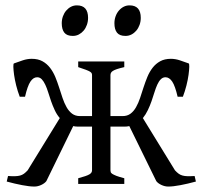

<svg xmlns="http://www.w3.org/2000/svg" viewBox="-20 -682 751 712"><path d="M706.5 -8.8Q676.3 -0.5 649.2 4.6Q622.1 9.8 604 9.8Q591.3 9.8 578.6 3.9Q565.9 -2 559.6 -10.3L459.5 -214.4Q451.7 -212.4 440.9 -212.4H389.6V-50.8Q389.6 -46.9 390.6 -43.7Q391.6 -40.5 396.2 -37.4Q400.9 -34.2 411.4 -30Q421.9 -25.9 440.9 -21V0H270V-21Q286.1 -25.4 296.1 -28.8Q306.2 -32.2 311.8 -35.6Q317.4 -39.1 319.3 -42.7Q321.3 -46.4 321.3 -50.8V-212.4H270.5Q259.3 -212.4 251.5 -214.4L151.9 -10.3Q145.5 -2 132.8 3.9Q120.1 9.8 107.4 9.8Q89.4 9.8 62.3 4.6Q35.2 -0.5 4.9 -8.8L9.8 -29.3Q24.9 -28.3 35.6 -28.6Q46.4 -28.8 54.4 -31Q62.5 -33.2 68.8 -37.8Q75.2 -42.5 82.5 -50.3L201.7 -244.1Q190.4 -257.3 182.9 -273.7Q175.3 -290 169.4 -306.9Q163.6 -323.7 158.7 -339.6Q153.8 -355.5 147.9 -367.9Q142.1 -380.4 135 -387.9Q127.9 -395.5 117.7 -395.5Q103.5 -395.5 92.8 -379.4Q82 -363.3 72.8 -323.2H53.2Q45.4 -343.8 40 -365.2Q34.7 -386.7 32.2 -404.5Q29.8 -422.4 29.5 -434.1Q29.3 -445.8 31.7 -446.8Q47.4 -452.6 64.5 -458.3Q81.5 -463.9 97.7 -463.9Q121.1 -463.9 137.5 -454.8Q153.8 -445.8 165.5 -430.7Q177.2 -415.5 185.1 -396.5Q192.9 -377.4 199.2 -357.7Q205.6 -337.9 211.9 -318.8Q218.3 -299.8 226.8 -284.7Q235.4 -269.5 247.3 -260.5Q259.3 -251.5 276.9 -251.5H321.3V-403.3Q321.3 -406.7 320.1 -409.9Q318.8 -413.1 313.7 -416.3Q308.6 -419.4 298.3 -423.3Q288.1 -427.2 270 -433.1V-454.1H440.9V-433.1Q423.8 -429.2 413.8 -425.8Q403.8 -422.4 398.4 -418.9Q393.1 -415.5 391.4 -411.6Q389.6 -407.7 389.6 -403.3V-251.5H434.6Q452.1 -251.5 464.1 -260.5Q476.1 -269.5 484.6 -284.7Q493.2 -299.8 499.5 -318.8Q505.9 -337.9 512.2 -357.7Q518.6 -377.4 526.4 -396.5Q534.2 -415.5 545.9 -430.7Q557.6 -445.8 574 -454.8Q590.3 -463.9 613.8 -463.9Q629.9 -463.9 647 -458.3Q664.1 -452.6 679.7 -446.8Q682.1 -445.8 681.9 -434.1Q681.6 -422.4 679.2 -404.5Q676.8 -386.7 671.4 -365.2Q666 -343.8 658.2 -323.2H638.7Q629.4 -363.3 618.7 -379.4Q607.9 -395.5 593.8 -395.5Q583.5 -395.5 576.2 -387.9Q568.8 -380.4 563.2 -367.9Q557.6 -355.5 552.7 -339.6Q547.9 -323.7 542 -306.9Q536.1 -290 528.3 -273.7Q520.5 -257.3 509.8 -244.1L628.9 -50.3Q636.2 -42.5 642.6 -37.8Q648.9 -33.2 657 -31Q665 -28.8 675.5 -28.6Q686 -28.3 701.7 -29.3ZM502 -615.7Q502 -602.1 497.6 -589.8Q493.2 -577.6 485.6 -568.6Q478 -559.6 467.8 -554.2Q457.5 -548.8 445.3 -548.8Q423.3 -548.8 413.8 -561Q404.3 -573.2 404.3 -595.7Q404.3 -609.4 408.7 -621.6Q413.1 -633.8 420.9 -642.8Q428.7 -651.9 438.7 -657Q448.7 -662.1 460.4 -662.1Q502 -662.1 502 -615.7ZM306.6 -615.7Q306.6 -602.1 302.2 -589.8Q297.9 -577.6 290.3 -568.6Q282.7 -559.6 272.5 -554.2Q262.2 -548.8 250 -548.8Q228 -548.8 218.5 -561Q209 -573.2 209 -595.7Q209 -609.4 213.4 -621.6Q217.8 -633.8 225.6 -642.8Q233.4 -651.9 243.4 -657Q253.4 -662.1 265.1 -662.1Q306.6 -662.1 306.6 -615.7Z"/></svg>

Font: Gentium Plus Cyr
Style: Regular
Weight: 400
Designer: J. Victor Gaultney, Annie Olsen, Iska Routamaa, Becca Hirsbrunner
Foundry: SIL International
Version: Version 5.000